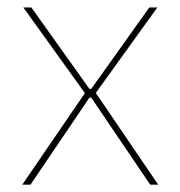

<svg xmlns="http://www.w3.org/2000/svg" viewBox="-20 -506 494 526"><path d="M63.5 0H41L215 -254.5V-247.5L44 -485.5H66L225 -262.5H230L389 -485.5H411L240 -248V-255L413.5 0H391.5L230 -238.5H225Z"/></svg>

Font: Anek Malayalam Thin
Style: Regular
Weight: 250
Version: Version 1.003